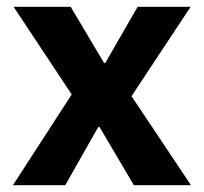

<svg xmlns="http://www.w3.org/2000/svg" viewBox="-20 -545 600 565"><path d="M18 0 191 -267 20 -525H188L286 -360H290L385 -525H541L367 -262L542 0H374L273 -171H269L172 0Z"/></svg>

Font: IBM Plex Arabic
Style: Bold
Weight: 700
Designer: Mike Abbink, Paul van der Laan, Pieter van Rosmalen, Wael Morcos, Khajak Apelian
Foundry: Bold Monday
Version: Version 1.0